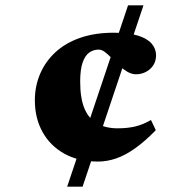

<svg xmlns="http://www.w3.org/2000/svg" viewBox="-20 -696 711 716"><path d="M230.5 0 457.5 -676H515L288 0ZM404 -574Q461 -574 495.8 -562.8Q530.5 -551.5 546.2 -532.5Q562 -513.5 562 -490Q562 -468.5 551.5 -452.5Q541 -436.5 524 -427.8Q507 -419 487.5 -419Q471 -419 455.2 -428.2Q439.5 -437.5 425 -451.2Q410.5 -465 397 -478.8Q383.5 -492.5 371.5 -501.8Q359.5 -511 348 -511Q328 -511 312.5 -499.8Q297 -488.5 288 -462.5Q279 -436.5 279 -391.5Q279 -329 295.2 -290.8Q311.5 -252.5 343 -235Q374.5 -217.5 419 -217.5Q455 -217.5 483.8 -224.2Q512.5 -231 543 -248.5L561 -210.5Q520.5 -169 484 -143Q447.5 -117 413.2 -105.2Q379 -93.5 346 -93.5Q272.5 -93.5 219.8 -123Q167 -152.5 138.5 -204Q110 -255.5 110 -322Q110 -375 129.8 -421Q149.5 -467 187 -501.5Q224.5 -536 279.2 -555Q334 -574 404 -574Z"/></svg>

Font: Newsreader 16pt 16pt ExtraBold
Style: Regular
Weight: 800
Version: Version 1.003